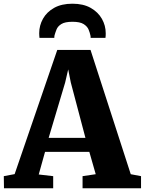

<svg xmlns="http://www.w3.org/2000/svg" viewBox="-38 -1016 780 1036"><path d="M41 -76.5 271 -746.5H450.5L667.5 -76L723 -65.5V0H407.5V-65.5L478.5 -76L444 -196.5H205L171 -74.5L249 -65.5V0H-16.5L-17.5 -65.5ZM423 -272 344 -571 330 -641.5 313.5 -570.5 224.5 -272ZM353 -996Q411.5 -996 451.2 -973.5Q491 -951 511.8 -914.5Q532.5 -878 532.5 -836Q532.5 -829.5 532.2 -823.5Q532 -817.5 531 -811.5H451Q451 -814 451 -817.5Q451 -821 450 -824.5Q447 -839.5 439.8 -856.8Q432.5 -874 413 -886.2Q393.5 -898.5 353 -898.5Q312.5 -898.5 293 -886.2Q273.5 -874 266.8 -856.5Q260 -839 256 -824.5Q255.5 -821 255.2 -817.5Q255 -814 255 -811.5H175Q174.5 -817.5 174 -823.8Q173.5 -830 173.5 -836.5Q173.5 -878.5 194 -915Q214.5 -951.5 254.5 -973.8Q294.5 -996 353 -996Z"/></svg>

Font: Merriweather 20pt Black
Style: Regular
Weight: 900
Version: Version 2.100